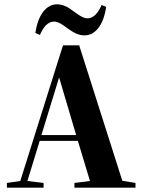

<svg xmlns="http://www.w3.org/2000/svg" viewBox="-20 -870 660 890"><path d="M12 0H182V-22L107 -31L164 -217H341L397 -31L325 -22V0H608V-22L547 -32L347 -660H272L74 -31L12 -22ZM172 -244 254 -511 333 -244ZM144 -717 165 -708C180 -743 201 -770 231 -770C251 -770 272 -754 294 -738C316 -723 339 -706 372 -706C421 -706 460 -753 472 -838L451 -847C436 -812 415 -785 385 -785C364 -785 342 -803 319 -819C299 -834 276 -850 244 -850C195 -850 156 -802 144 -717Z"/></svg>

Font: Source Serif 4 Display
Style: Bold
Weight: 700
Designer: Frank Grießhammer
Foundry: Adobe Systems Incorporated
Version: Version 4.004;hotconv 1.0.117;makeotfexe 2.5.65602